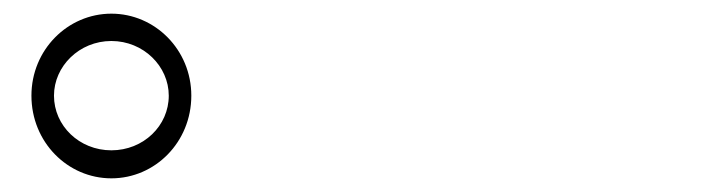

<svg xmlns="http://www.w3.org/2000/svg" viewBox="-20 -868 1040 281"><path d="M143 -607C207 -607 260 -660 260 -728C260 -795 207 -848 143 -848C79 -848 26 -795 26 -728C26 -660 79 -607 143 -607ZM59 -728C59 -771 96 -808 143 -808C190 -808 227 -771 227 -728C227 -684 190 -648 143 -648C96 -648 59 -684 59 -728Z"/></svg>

Font: 寒蝉锦书宋
Style: Regular
Weight: 400
Designer: 寒蝉锦书宋{Warren} 思源宋体{Ryoko NISHIZUKA 西塚涼子 (kana & ideographs); Frank Grießhammer (Latin, Greek & Cyrillic); Wenlong ZHANG 
Foundry: Adobe & ChillType
Version: Version 2.000;Glyphs 3.1.1 (3135)